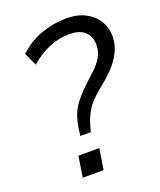

<svg xmlns="http://www.w3.org/2000/svg" viewBox="-134 -798 735 882"><g transform="rotate(-20 234.0 -357.0)"><path d="M172 -184 176 -214Q181 -249 191 -278.5Q201 -308 224 -338Q247 -368 288 -406Q307 -423 329.5 -444Q352 -465 368.5 -492Q385 -519 385 -554Q385 -592 360.5 -616.5Q336 -641 283 -641Q232 -641 183.5 -620.5Q135 -600 92 -562L63 -625Q110 -670 171.5 -692Q233 -714 295 -714Q350 -714 389 -693.5Q428 -673 448 -639Q468 -605 468 -565Q468 -522 448.5 -485Q429 -448 400 -418.5Q371 -389 341 -366Q282 -319 260.5 -282Q239 -245 230 -208L223 -184ZM117 0 133 -102H235L219 0Z"/></g></svg>

Font: Nunito Sans
Style: Italic
Weight: 400
Italic angle: -9°
Designer: Vernon Adams
Foundry: Vernon Adams
Version: Version 3.006; ttfautohint (v1.8.3)